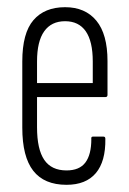

<svg xmlns="http://www.w3.org/2000/svg" viewBox="-20 -508 359 534"><path d="M165 6Q103 6 72.5 -33Q42 -72 42 -153V-337Q42 -416 73 -452Q104 -488 161 -488Q217 -488 248 -450.5Q279 -413 279 -338V-244Q279 -238 273 -238H83V-154Q83 -93 103 -63.5Q123 -34 165 -34Q201 -34 217.5 -56Q234 -78 234 -121Q233 -128 238 -128H268Q273 -128 273 -122Q274 -59 246.5 -26.5Q219 6 165 6ZM83 -277H238V-337Q238 -393 218.5 -421Q199 -449 161 -449Q123 -449 103 -421Q83 -393 83 -337Z"/></svg>

Font: Sofia Sans Extra Condensed Light
Style: Regular
Weight: 300
Designer: Botio Nikoltchev, Ani Petrova
Foundry: lettersoup
Version: Version 4.101